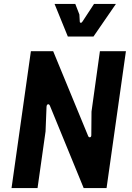

<svg xmlns="http://www.w3.org/2000/svg" viewBox="-20 -962 676 982"><path d="M39 0 138 -700H252L431 -266Q434 -259 440.5 -260Q447 -261 447 -271L448 -391L491 -700H624L525 0H408L235 -422Q231 -430 225 -428.5Q219 -427 218 -416L213 -290L172 0ZM327 -775 259 -942H365L386 -888L388 -852Q388 -846 393 -845.5Q398 -845 402 -852L461 -942H573L458 -775Z"/></svg>

Font: Finlandica SemiBold
Style: Italic
Weight: 600
Italic angle: -8°
Designer: Niklas Ekholm, Juho Hiilivirta, Jaakko Suomalainen
Foundry: Helsinki Type Studio
Version: Version 1.063